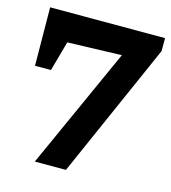

<svg xmlns="http://www.w3.org/2000/svg" viewBox="-94 -680 675 757"><g transform="rotate(15 243.5 -301.5)"><path d="M20 -365 18 -603H487V-550L244 0H117L340 -494L119 -487L85 -365Z"/></g></svg>

Font: Piazzolla SC
Style: Bold
Weight: 700
Designer: Juan Pablo del Peral
Foundry: Huerta Tipografica
Version: Version 1.330